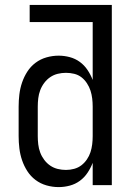

<svg xmlns="http://www.w3.org/2000/svg" viewBox="-20 -755 540 783"><path d="M219 8Q194 8 169.5 1Q145 -6 125 -21Q105 -36 91.5 -57Q78 -78 70 -101.5Q62 -125 59 -150Q56 -175 56 -200V-320Q56 -345 59 -370Q62 -395 70 -418.5Q78 -442 91.5 -463Q105 -484 125 -499Q145 -514 169.5 -521Q194 -528 219 -528Q242 -528 264.5 -522Q287 -516 305.5 -502.5Q324 -489 337 -469.5Q350 -450 358 -429V-665H101V-735H436V0H358V-91Q350 -70 337 -50.5Q324 -31 305.5 -17.5Q287 -4 264.5 2Q242 8 219 8ZM249 -62Q266 -62 282.5 -66.5Q299 -71 312 -81Q325 -91 334.5 -105Q344 -119 349 -134.5Q354 -150 356 -166.5Q358 -183 358 -200V-320Q358 -337 356 -353.5Q354 -370 349 -385.5Q344 -401 334.5 -415.5Q325 -430 312 -440Q299 -450 282.5 -454Q266 -458 249 -458Q232 -458 215.5 -454Q199 -450 185 -440.5Q171 -431 160.5 -417Q150 -403 144 -387Q138 -371 136 -354Q134 -337 134 -320V-200Q134 -183 136 -166Q138 -149 144 -133Q150 -117 160.5 -103Q171 -89 185 -79.5Q199 -70 215.5 -66Q232 -62 249 -62Z"/></svg>

Font: Iosevka Fuck
Style: Regular
Weight: 400
Monospace: yes
Designer: Belleve Invis
Foundry: Belleve Invis
Version: Version 28.0.7; ttfautohint (v1.8.3)